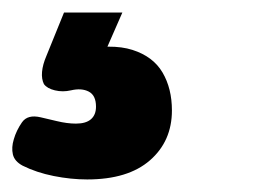

<svg xmlns="http://www.w3.org/2000/svg" viewBox="-143 -20 413 306"><path d="M-4 266Q-30 266 -57.5 260.5Q-85 255 -107 244Q-120 237 -122.5 226Q-125 215 -121 202Q-117 188 -108 175Q-99 162 -78 167Q-69 169 -52.5 173Q-36 177 -22 177Q-6 177 2 170Q10 163 10 150Q10 132 -1.5 126Q-13 120 -30 124Q-43 127 -55.5 124Q-68 121 -73 114Q-77 106 -76 94.5Q-75 83 -69 69L-41 0H52L17 80L-19 60Q35 49 68 59.5Q101 70 116 95.5Q131 121 131 156Q131 205 96 235.5Q61 266 -4 266Z"/></svg>

Font: Playpen Sans ExtraBold
Style: Regular
Weight: 800
Designer: Laura Meseguer, Veronika Burian, José Scaglione
Foundry: TypeTogether
Version: Version 1.001